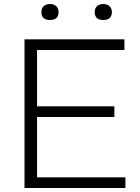

<svg xmlns="http://www.w3.org/2000/svg" viewBox="-20 -936 697 956"><path d="M102 0V-740H599.5V-687H164.5V-406.5H549.5V-353.5H164.5V-53H604.5V0ZM494 -836.5Q451.5 -836.5 451.5 -876Q451.5 -894 462.8 -905Q474 -916 494 -916Q514 -916 525.5 -905Q537 -894 537 -876Q537 -836.5 494 -836.5ZM229 -836.5Q186 -836.5 186 -876Q186 -894 197.5 -905Q209 -916 229 -916Q249 -916 260.2 -905Q271.5 -894 271.5 -876Q271.5 -836.5 229 -836.5Z"/></svg>

Font: Encode Sans Exp Lt
Style: Regular
Weight: 300
Width: 7
Designer: Multiple Designers
Foundry: Impallari Type
Version: Version 3.002; ttfautohint (v1.8.3) -l 8 -r 50 -G 200 -x 14 